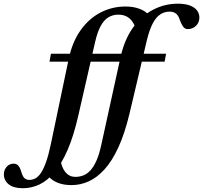

<svg xmlns="http://www.w3.org/2000/svg" viewBox="-208 -742 1074 1016"><path d="M671 -457.5 663 -415.5H54L61.5 -457.5ZM155.5 -430Q174.5 -520 218.5 -582Q262.5 -644 324 -675.8Q385.5 -707.5 455.5 -707.5Q487 -707.5 512 -701Q537 -694.5 555.8 -682.8Q574.5 -671 585.5 -655L513 -583Q505 -610 492 -628.2Q479 -646.5 460.5 -655.5Q442 -664.5 418 -664.5Q389 -664.5 365.8 -650.5Q342.5 -636.5 325 -604.8Q307.5 -573 295.5 -520.5L206.5 -131Q182 -23 150 50.8Q118 124.5 80.2 169.5Q42.5 214.5 0.5 234.2Q-41.5 254 -86.5 254Q-137 254 -162.2 233.2Q-187.5 212.5 -187.5 180.5Q-187.5 157 -172.8 140.5Q-158 124 -135.5 124Q-120 124 -110.5 135.2Q-101 146.5 -94.5 170Q-87.5 193.5 -77.2 201.8Q-67 210 -53.5 210Q-36 210 -20.5 201.8Q-5 193.5 9 172.5Q23 151.5 36 114.8Q49 78 61 21ZM429.5 -438Q450 -531.5 495 -594.8Q540 -658 601.5 -690.2Q663 -722.5 733 -722.5Q772 -722.5 797.2 -712.8Q822.5 -703 834.8 -686.5Q847 -670 847 -649.5Q847 -622.5 829 -605.2Q811 -588 785 -588Q770 -588 760.2 -602.2Q750.5 -616.5 743 -638Q736 -660.5 722.8 -670.5Q709.5 -680.5 690 -680.5Q662 -680.5 639.5 -665.5Q617 -650.5 599.8 -617.2Q582.5 -584 569 -528.5L477 -139.5Q452 -35.5 418.8 37Q385.5 109.5 345.8 153.5Q306 197.5 262 217.5Q218 237.5 171 237.5Q136 237.5 109.5 229.2Q83 221 64.5 206.2Q46 191.5 35 173L111 100.5Q118.5 146 139 170Q159.5 194 190.5 194Q213.5 194 234 185.8Q254.5 177.5 271.8 158.2Q289 139 303.2 106.2Q317.5 73.5 328 24.5Z"/></svg>

Font: Newsreader 36pt SemiBold
Style: Italic
Weight: 600
Italic angle: -17°
Designer: Hugues Gentile
Foundry: Production Type
Version: Version 1.003